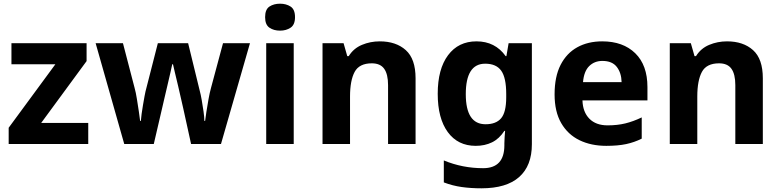

<svg xmlns="http://www.w3.org/2000/svg" viewBox="-20 -780 4227 1040"><path d="M458 0H27V-88L280 -432H42V-546H449V-449L203 -114H458Z M973 -191Q969 -208 961.5 -241.5Q954 -275 945 -313.5Q936 -352 928 -384.5Q920 -417 917 -432H913Q910 -417 902.5 -384.5Q895 -352 886 -313.5Q877 -275 869 -241Q861 -207 857 -189L813 0H653L498 -546H646L709 -304Q716 -279 721.5 -244Q727 -209 732 -176.5Q737 -144 739 -125H743Q744 -139 747 -162.5Q750 -186 754.5 -211Q759 -236 762.5 -256.5Q766 -277 768 -284L835 -546H999L1063 -284Q1067 -270 1072.5 -239Q1078 -208 1082.5 -176Q1087 -144 1087 -125H1091Q1093 -142 1098 -174.5Q1103 -207 1109.5 -243Q1116 -279 1123 -304L1188 -546H1334L1177 0H1015Z M1497 -760Q1530 -760 1554 -744.5Q1578 -729 1578 -687Q1578 -646 1554 -630Q1530 -614 1497 -614Q1463 -614 1439.5 -630Q1416 -646 1416 -687Q1416 -729 1439.5 -744.5Q1463 -760 1497 -760ZM1571 -546V0H1422V-546Z M2037 -556Q2125 -556 2178 -508.5Q2231 -461 2231 -356V0H2082V-319Q2082 -378 2061 -407.5Q2040 -437 1994 -437Q1926 -437 1901 -390.5Q1876 -344 1876 -257V0H1727V-546H1841L1861 -476H1869Q1895 -518 1940.5 -537Q1986 -556 2037 -556Z M2561 -556Q2662 -556 2719 -476H2723L2735 -546H2861V1Q2861 118 2792 179Q2723 240 2588 240Q2530 240 2480.5 233Q2431 226 2384 208V89Q2485 131 2597 131Q2712 131 2712 7V-4Q2712 -21 2713.5 -39Q2715 -57 2716 -71H2712Q2684 -28 2645 -9Q2606 10 2557 10Q2460 10 2405.5 -64.5Q2351 -139 2351 -272Q2351 -406 2407 -481Q2463 -556 2561 -556ZM2608 -435Q2503 -435 2503 -270Q2503 -107 2610 -107Q2667 -107 2694.5 -139.5Q2722 -172 2722 -253V-271Q2722 -359 2695 -397Q2668 -435 2608 -435Z M3242 -556Q3355 -556 3421 -491.5Q3487 -427 3487 -308V-236H3135Q3137 -173 3172.5 -137Q3208 -101 3271 -101Q3324 -101 3367 -111.5Q3410 -122 3456 -144V-29Q3416 -9 3371.5 0.5Q3327 10 3264 10Q3182 10 3119 -20.5Q3056 -51 3020 -113Q2984 -175 2984 -269Q2984 -365 3016.5 -428.5Q3049 -492 3107 -524Q3165 -556 3242 -556ZM3243 -450Q3200 -450 3171.5 -422Q3143 -394 3138 -335H3347Q3346 -385 3321 -417.5Q3296 -450 3243 -450Z M3918 -556Q4006 -556 4059 -508.5Q4112 -461 4112 -356V0H3963V-319Q3963 -378 3942 -407.5Q3921 -437 3875 -437Q3807 -437 3782 -390.5Q3757 -344 3757 -257V0H3608V-546H3722L3742 -476H3750Q3776 -518 3821.5 -537Q3867 -556 3918 -556Z"/></svg>

Font: Noto Sans Bengali
Style: Bold
Weight: 700
Designer: Jelle Bosma - Monotype Design Team
Foundry: Monotype Imaging Inc.
Version: Version 2.003; ttfautohint (v1.8.4.7-5d5b)